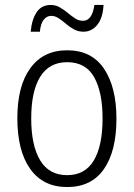

<svg xmlns="http://www.w3.org/2000/svg" viewBox="-20 -745 540 775"><path d="M251 10Q154 10 102 -63Q50 -136 50 -268Q50 -398 102.5 -470Q155 -542 251 -542Q350 -542 400 -467.5Q450 -393 450 -266Q450 -135 399.5 -62.5Q349 10 251 10ZM251 -38Q323 -38 358.5 -97Q394 -156 394 -267Q394 -373 360 -433.5Q326 -494 251 -494Q179 -494 142.5 -435.5Q106 -377 106 -267Q106 -158 142 -98Q178 -38 251 -38ZM104 -617Q108 -665 127.5 -695Q147 -725 185 -725Q205 -725 222 -715Q239 -705 254 -692.5Q269 -680 283.5 -670.5Q298 -661 315 -661Q352 -661 361 -725H398Q395 -672 372.5 -644.5Q350 -617 317 -617Q296 -617 278.5 -626.5Q261 -636 246 -649Q231 -662 216.5 -671.5Q202 -681 187 -681Q169 -681 156.5 -665.5Q144 -650 141 -617Z"/></svg>

Font: Noto Sans Mono ExtraCondensed Light
Style: Regular
Weight: 300
Width: 2
Designer: Monotype Design Team
Foundry: Monotype Imaging Inc.
Version: Version 2.014; ttfautohint (v1.8.4.7-5d5b)